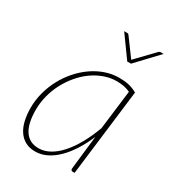

<svg xmlns="http://www.w3.org/2000/svg" viewBox="-172 -806 835 915"><g transform="rotate(30 246.0 -348.5)"><path d="M38.5 0ZM375 0H364Q358 0 356 -3.8Q354 -7.5 354 -11.5L375 -198Q356 -153 332.2 -115.5Q308.5 -78 281.2 -51Q254 -24 223.5 -9Q193 6 161 6Q129 6 106 -6.5Q83 -19 68 -41.5Q53 -64 45.8 -95.2Q38.5 -126.5 38.5 -164.5Q38.5 -207 49.5 -248.2Q60.5 -289.5 80.2 -326.8Q100 -364 127.5 -395.5Q155 -427 187.8 -450Q220.5 -473 257.5 -486Q294.5 -499 334 -499Q362.5 -499 386.2 -493.8Q410 -488.5 433 -475.5ZM167 -15.5Q198 -15.5 227.8 -32Q257.5 -48.5 284.8 -79Q312 -109.5 336 -152.5Q360 -195.5 379.5 -248.5L406 -464Q389 -472 370.5 -475.5Q352 -479 332 -479Q297 -479 263.5 -467Q230 -455 200.2 -433.8Q170.5 -412.5 145.8 -383.2Q121 -354 102.8 -319.5Q84.5 -285 74.5 -246.2Q64.5 -207.5 64.5 -167.5Q64.5 -132 70.5 -104Q76.5 -76 89 -56.2Q101.5 -36.5 120.8 -26Q140 -15.5 167 -15.5ZM347.5 -585H327L242 -703H259Q262 -703 264.5 -701.5Q267 -700 268 -698.5L336 -606L339 -601.5L343.5 -606L432.5 -698.5Q437.5 -703 442 -703H459Z"/></g></svg>

Font: Lato Thin
Style: Italic
Weight: 200
Italic angle: -7°
Designer: Lukasz Dziedzic
Foundry: tyPoland Lukasz Dziedzic
Version: Version 2.007; 2014-02-27